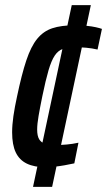

<svg xmlns="http://www.w3.org/2000/svg" viewBox="-20 -716 415 744"><path d="M157 -68Q113 -68 84 -82Q55 -96 41 -125.5Q27 -155 27 -203Q27 -232 32 -266.5Q37 -301 46 -342Q64 -428 82 -482Q100 -536 124 -565.5Q148 -595 182.5 -606.5Q217 -618 269 -618Q294 -618 315 -616Q336 -614 351.5 -610.5Q367 -607 375 -604L358 -524Q337 -529 314.5 -531Q292 -533 269 -533Q242 -533 223.5 -526.5Q205 -520 192 -500.5Q179 -481 168 -443.5Q157 -406 144 -343Q135 -299 129.5 -267Q124 -235 124 -214Q124 -189 132 -176Q140 -163 156 -158.5Q172 -154 197 -154Q216 -154 238.5 -156Q261 -158 284 -163L268 -83Q250 -79 230 -75.5Q210 -72 191.5 -70Q173 -68 157 -68ZM108 8 258 -696H332L182 8Z"/></svg>

Font: Saira Condensed Medium
Style: Italic
Weight: 500
Width: 3
Italic angle: -12°
Designer: Hector Gatti with collaboration of the Omnibus-Type team
Foundry: Omnibus-Type
Version: Version 1.101